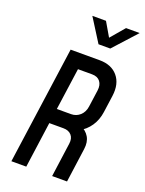

<svg xmlns="http://www.w3.org/2000/svg" viewBox="-179 -1068 867 1151"><g transform="rotate(20 255.0 -492.5)"><path d="M45 0 150 -750H335Q411 -750 451.2 -702.5Q491.5 -655 480.5 -575L465.5 -467.5Q458.5 -415.5 431.8 -375.8Q405 -336 362.5 -313.5L361 -343Q399 -327 417.8 -295.5Q436.5 -264 430 -217.5L400 0H305L335 -217.5Q340 -252 322.2 -272.2Q304.5 -292.5 270.5 -292.5H180.5L140 0ZM194 -387.5H284Q317.5 -387.5 341.5 -409.2Q365.5 -431 370.5 -467.5L385.5 -575Q390.5 -611 373.5 -633Q356.5 -655 321.5 -655H231.5ZM296 -837.5 203 -985H290L342 -896L418 -985H505L371 -837.5Z"/></g></svg>

Font: Mohave Light Medium
Style: Italic
Weight: 500
Italic angle: -8°
Version: Version 2.003